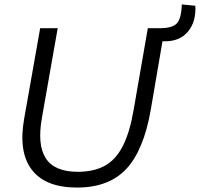

<svg xmlns="http://www.w3.org/2000/svg" viewBox="-20 -837 900 865"><path d="M860 -811Q864 -740 827.5 -695.5Q791 -651 724 -651H712L659 -341Q627 -159 548.5 -75.5Q470 8 327 8Q185 8 123.5 -72Q62 -152 89 -303L161 -710H240L169 -307Q147 -184 186.5 -123.5Q226 -63 330 -63Q404 -63 453.5 -91Q503 -119 534 -180.5Q565 -242 582 -342L646 -710H701Q756 -710 776.5 -731.5Q797 -753 799 -817Z"/></svg>

Font: Livvic
Style: Italic
Weight: 400
Italic angle: -10°
Designer: Jacques Le Bailly, Baron von Fonthausen
Version: Version 1.001; ttfautohint (v1.8.2)